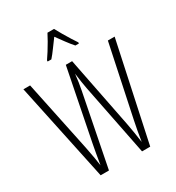

<svg xmlns="http://www.w3.org/2000/svg" viewBox="-219 -1079 1112 1212"><g transform="rotate(-30 337.0 -473.5)"><path d="M669.4 -713.9 516.6 0H457L353.5 -521.5Q349.1 -544.9 345.2 -570.6Q341.3 -596.2 335.9 -636.2Q332 -603 328.4 -577.1Q324.7 -551.3 318.8 -522L215.8 0H155.3L4.4 -713.9H53.2L161.1 -197.8Q170.9 -148.9 177.2 -112.1Q183.6 -75.2 186 -54.7Q191.9 -92.3 199.2 -133.1Q206.5 -173.8 210.9 -196.8L313.5 -713.9H359.4L461.4 -197.3Q468.3 -160.2 473.6 -128.2Q479 -96.2 484.9 -52.7Q490.7 -92.3 497.6 -128.4Q504.4 -164.6 511.2 -197.8L620.1 -713.9ZM362.3 -947.3Q374.5 -924.3 391.8 -894.5Q409.2 -864.7 426 -838.1Q442.9 -811.5 452.6 -797.4V-789.1H426.8Q405.8 -812.5 382.8 -843.8Q359.9 -875 338.9 -903.8Q318.4 -876.5 294.7 -843.8Q271 -811 251.5 -789.1H224.6V-797.4Q237.8 -815.9 254.6 -842.8Q271.5 -869.6 287.6 -897.7Q303.7 -925.8 314.5 -947.3Z"/></g></svg>

Font: Open Sans Condensed Light
Style: Regular
Weight: 300
Width: 3
Designer: Monotype Design Team
Foundry: Monotype Imaging Inc.
Version: Version 3.003; ttfautohint (v1.8.4)